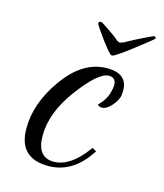

<svg xmlns="http://www.w3.org/2000/svg" viewBox="-82 -555 531 623"><g transform="rotate(15 183.0 -244.0)"><path d="M137 4Q37 4 37 -96Q37 -180 95 -262Q158 -352 240 -352Q316 -352 308 -283Q307 -265 289 -244Q272 -224 256 -224Q247 -224 241 -230Q266 -255 272 -281Q274 -288 275 -293.5Q276 -299 276 -304Q276 -330 252 -330Q217 -330 154 -245Q94 -164 94 -87Q94 -14 150 -14Q204 -14 255 -82L261 -90L275 -82L268 -72Q215 4 137 4ZM243 -396Q239 -396 228 -409Q217 -422 204.5 -439Q192 -456 183 -469.5Q174 -483 174 -485Q174 -492 182 -492Q185 -492 196 -484.5Q207 -477 221 -467.5Q235 -458 244 -450Q252 -443 258 -443Q260 -443 263 -444.5Q266 -446 270 -447Q284 -455 304.5 -465.5Q325 -476 342 -484Q359 -492 361 -492Q366 -492 366 -485Q366 -484 349 -470.5Q332 -457 309.5 -439.5Q287 -422 268 -409Q249 -396 245 -396Z"/></g></svg>

Font: Carattere
Style: Regular
Weight: 400
Designer: Robert E. Leuschke
Foundry: Robert E. Leuschke
Version: Version 1.010; ttfautohint (v1.8.3)